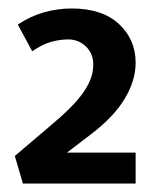

<svg xmlns="http://www.w3.org/2000/svg" viewBox="-20 -878 369 453"><path d="M141 -785Q122 -785 101.5 -779.5Q81 -774 56 -757L22 -820Q52 -840 84 -849Q116 -858 149 -858Q221 -858 260.5 -821.5Q300 -785 300 -730Q300 -688 274.5 -645.5Q249 -603 197 -563L138 -518H300V-445H34L15 -510L95 -578Q125 -603 145 -623Q165 -643 177 -660.5Q189 -678 194.5 -693.5Q200 -709 200 -726Q200 -752 182.5 -768.5Q165 -785 141 -785Z"/></svg>

Font: Mukta Mahee
Style: Bold
Weight: 700
Designer: Shuchita Grover, Noopur Datye, Girish Dalvi, Yashodeep Gholap
Foundry: Ek Type
Version: Version 2.538;PS 1.000;hotconv 16.6.51;makeotf.lib2.5.65220;